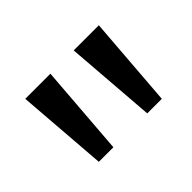

<svg xmlns="http://www.w3.org/2000/svg" viewBox="-63 -842 513 513"><g transform="rotate(-45 194.0 -585.0)"><path d="M150 -714 130 -456H75L55 -714ZM333 -714 313 -456H258L238 -714Z"/></g></svg>

Font: Advent Sans Logo
Style: Regular
Weight: 400
Designer: Types & Symbols
Foundry: Types & Symbols
Version: Version 1.002